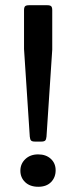

<svg xmlns="http://www.w3.org/2000/svg" viewBox="-20 -698 293 735"><path d="M138 -156H114Q103 -156 99 -160Q95 -164 94 -175L72 -510V-659Q72 -670 76 -674Q80 -678 91 -678H161Q172 -678 176 -674Q180 -670 180 -659V-508L158 -175Q157 -164 153 -160Q149 -156 138 -156ZM193 -46Q193 -19 175.5 -1Q158 17 126.5 17Q95 17 76.5 -0.5Q58 -18 58 -44.5Q58 -71 77 -89Q96 -107 126 -107Q156 -107 174.5 -90Q193 -73 193 -46Z"/></svg>

Font: Crete Round
Style: Regular
Weight: 400
Designer: Veronika Burian
Foundry: TypeTogether
Version: Version 1.001